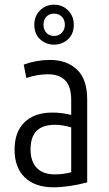

<svg xmlns="http://www.w3.org/2000/svg" viewBox="-20 -790 464 817"><path d="M208 7Q129 7 85.5 -35Q42 -77 42 -153Q42 -229 84.5 -270Q127 -311 203 -311Q223 -311 243 -308.5Q263 -306 283 -301V-364Q283 -423 257 -448.5Q231 -474 184 -474Q162 -474 138.5 -470Q115 -466 92 -458L81 -515Q135 -535 193 -535Q264 -535 307.5 -494Q351 -453 351 -367V-14Q314 -4 277 1.5Q240 7 208 7ZM213 -48Q249 -48 283 -57V-248Q266 -253 248 -256Q230 -259 213 -259Q110 -259 110 -155Q110 -103 136.5 -75.5Q163 -48 213 -48ZM210 -600Q176 -600 151 -622.5Q126 -645 126 -685Q126 -721 150 -745.5Q174 -770 210 -770Q246 -770 270 -745.5Q294 -721 294 -685Q294 -645 269 -622.5Q244 -600 210 -600ZM210 -637Q230 -637 243 -650.5Q256 -664 256 -685Q256 -706 243 -719Q230 -732 210 -732Q190 -732 177.5 -719Q165 -706 165 -685Q165 -664 177.5 -650.5Q190 -637 210 -637Z"/></svg>

Font: Ubuntu Sans Condensed
Style: Regular
Weight: 400
Width: 3
Designer: Dalton Maag Ltd
Foundry: Dalton Maag Ltd
Version: Version 1.006; ttfautohint (v1.8.4.7-5d5b)